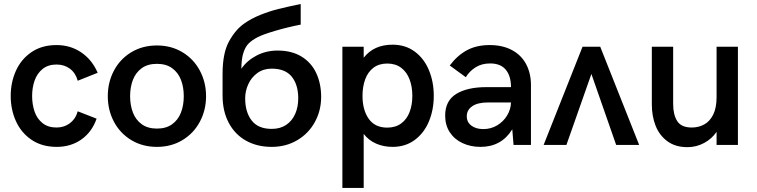

<svg xmlns="http://www.w3.org/2000/svg" viewBox="-20 -720 3761 954"><path d="M33.2 -243.2Q33.2 -310.1 58.8 -367.7Q84.5 -425.3 136 -460.7Q187.5 -496.1 260.7 -496.1Q330.6 -496.1 384.3 -459.2Q438 -422.4 465.3 -358.4L366.2 -318.8Q356 -356.9 327.9 -378.2Q299.8 -399.4 260.7 -399.4Q219.2 -399.4 191.9 -377.4Q164.6 -355.5 152.1 -320.1Q139.6 -284.7 139.6 -243.2Q139.6 -200.7 151.9 -165.3Q164.1 -129.9 191.4 -108.2Q218.8 -86.4 260.7 -86.4Q299.3 -86.4 327.6 -108.2Q356 -129.9 366.2 -167L460 -130.4Q437 -64.5 384.8 -27.3Q332.5 9.8 261.7 9.8Q188.5 9.8 136.7 -25.4Q85 -60.5 59.1 -118.2Q33.2 -175.8 33.2 -243.2Z M515.6 -242.2Q515.6 -311.5 546.1 -369.1Q576.7 -426.8 632.3 -460.4Q688 -494.1 759.8 -494.1Q831.1 -494.1 886.7 -460.4Q942.4 -426.8 973.1 -368.9Q1003.9 -311 1003.9 -242.2Q1003.9 -172.9 973.1 -115.2Q942.4 -57.6 886.7 -23.9Q831.1 9.8 759.8 9.8Q688 9.8 632.3 -23.9Q576.7 -57.6 546.1 -115.2Q515.6 -172.9 515.6 -242.2ZM893.1 -242.2Q893.1 -287.1 879.2 -323.2Q865.2 -359.4 835.4 -381.1Q805.7 -402.8 759.8 -402.8Q713.9 -402.8 684.1 -381.1Q654.3 -359.4 640.4 -323.2Q626.5 -287.1 626.5 -242.2Q626.5 -197.3 640.4 -160.9Q654.3 -124.5 684.1 -102.8Q713.9 -81.1 759.8 -81.1Q805.7 -81.1 835.4 -102.8Q865.2 -124.5 879.2 -160.9Q893.1 -197.3 893.1 -242.2Z M1575.7 -238.3Q1575.7 -170.4 1544.4 -113.5Q1513.2 -56.6 1457 -23.4Q1400.9 9.8 1330.1 9.8Q1257.3 9.8 1202.1 -21.2Q1147 -52.2 1116.5 -109.9Q1085.9 -167.5 1085.9 -245.6V-353Q1085.9 -456.5 1118.2 -514.9Q1150.4 -573.2 1193.4 -603Q1229 -628.4 1274.7 -646.5Q1320.3 -664.6 1363.3 -675.3Q1406.2 -686 1474.1 -700.2V-597.7Q1410.2 -585.4 1346.9 -566.7Q1283.7 -547.9 1259.3 -534.7Q1231.9 -520.5 1215.6 -504.2Q1199.2 -487.8 1189.5 -458Q1179.7 -428.2 1179.2 -378.4Q1207 -418.9 1254.4 -443.8Q1301.8 -468.8 1359.4 -468.8Q1429.7 -468.8 1478.5 -438.7Q1527.3 -408.7 1551.5 -356.4Q1575.7 -304.2 1575.7 -238.3ZM1461.9 -231.4Q1461.9 -298.8 1429.7 -338.9Q1397.5 -378.9 1330.1 -378.9Q1288.6 -378.9 1258.8 -357.2Q1229 -335.4 1213.6 -301.5Q1198.2 -267.6 1198.2 -231.4Q1198.2 -163.1 1230.5 -121.3Q1262.7 -79.6 1330.1 -79.6Q1372.6 -79.6 1402.1 -99.6Q1431.6 -119.6 1446.8 -154.1Q1461.9 -188.5 1461.9 -231.4Z M1681.2 -487.8H1787.1V-433.1Q1837.4 -498 1930.7 -498Q1994.1 -498 2040.5 -463.9Q2086.9 -429.7 2111.1 -371.6Q2135.3 -313.5 2135.3 -244.1Q2135.3 -174.3 2111.1 -116.5Q2086.9 -58.6 2040.5 -24.4Q1994.1 9.8 1930.7 9.8Q1885.7 9.8 1848.6 -6.6Q1811.5 -22.9 1787.1 -54.7V213.9H1681.2ZM2028.8 -243.7Q2028.8 -289.1 2015.1 -325.4Q2001.5 -361.8 1973.4 -383.1Q1945.3 -404.3 1904.3 -404.3Q1862.8 -404.3 1835.2 -383.1Q1807.6 -361.8 1794.4 -325.4Q1781.2 -289.1 1781.2 -243.7Q1781.2 -173.8 1812 -129.9Q1842.8 -85.9 1904.3 -85.9Q1945.3 -85.9 1973.4 -106.7Q2001.5 -127.4 2015.1 -163.1Q2028.8 -198.7 2028.8 -243.7Z M2191.9 -145.5Q2191.9 -219.2 2246.8 -253.2Q2301.8 -287.1 2397 -287.1H2519Q2519 -342.3 2493.2 -373.5Q2467.3 -404.8 2415.5 -404.8Q2373.5 -404.8 2343 -385.5Q2312.5 -366.2 2294.4 -336.4L2214.8 -394.5Q2251.5 -443.8 2299.3 -470Q2347.2 -496.1 2412.6 -496.1Q2477.1 -496.1 2523.4 -471.4Q2569.8 -446.8 2594 -401.6Q2618.2 -356.4 2618.2 -296.9V0H2531.7L2525.4 -77.6Q2471.7 9.8 2367.7 9.8Q2318.4 9.8 2278.3 -8.8Q2238.3 -27.3 2215.1 -62.5Q2191.9 -97.7 2191.9 -145.5ZM2519 -210.9H2403.8Q2354 -210.9 2326.7 -192.4Q2299.3 -173.8 2299.3 -142.1Q2299.3 -112.8 2322.3 -95.7Q2345.2 -78.6 2381.8 -78.6Q2419.4 -78.6 2450.7 -97.4Q2481.9 -116.2 2500 -146.7Q2518.1 -177.2 2519 -210.9Z M2681.2 0 2874.5 -487.8H2962.4L3155.8 0H3041.5L2918.5 -352.5L2794.4 0Z M3218.8 -200.2V-487.8H3324.7V-203.6Q3324.7 -149.9 3345 -118.2Q3365.2 -86.4 3417.5 -86.4Q3451.2 -86.4 3479 -101.6Q3506.8 -116.7 3523.7 -150.4Q3540.5 -184.1 3540.5 -237.3V-487.8H3646.5V0H3540.5V-64.9Q3517.1 -30.3 3478.5 -9.5Q3439.9 11.2 3396 11.2Q3335.9 11.2 3296.1 -18.1Q3256.3 -47.4 3237.5 -95.2Q3218.8 -143.1 3218.8 -200.2Z"/></svg>

Font: Acari Sans SemiBold
Style: Regular
Weight: 600
Designer: Alfredo Marco Pradil and Stefan Peev
Foundry: Hanken Design Co.
Version: Version 1.045;January 11, 2019;FontCreator 11.5.0.2425 64-bi